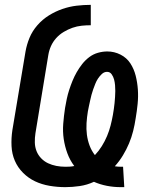

<svg xmlns="http://www.w3.org/2000/svg" viewBox="-20 -763 640 791"><path d="M477 8Q448 8 420 2.5Q392 -3 367 -14Q339 -1 308.5 3.5Q278 8 249 8Q216 8 184 2.5Q152 -3 124.5 -16Q97 -29 75 -51Q53 -73 41 -101Q29 -129 27.5 -161.5Q26 -194 31 -227L85 -550Q90 -579 101.5 -607Q113 -635 134 -659Q155 -683 181.5 -699.5Q208 -716 237 -726Q266 -736 295.5 -739.5Q325 -743 354 -743V-659Q335 -659 316 -657Q297 -655 278.5 -648.5Q260 -642 242.5 -631.5Q225 -621 211.5 -606Q198 -591 190 -573Q182 -555 179 -536L126 -214Q123 -195 123.5 -176Q124 -157 130.5 -140.5Q137 -124 149.5 -111Q162 -98 178 -90.5Q194 -83 212 -79.5Q230 -76 250 -76Q258 -76 267 -76.5Q276 -77 286 -79Q268 -103 257.5 -131.5Q247 -160 242.5 -190.5Q238 -221 240.5 -253Q243 -285 248 -318Q251 -336 255 -355Q259 -374 265 -392.5Q271 -411 278.5 -429.5Q286 -448 296 -465.5Q306 -483 318.5 -499Q331 -515 347.5 -527.5Q364 -540 383.5 -545.5Q403 -551 422 -551Q451 -551 476.5 -538Q502 -525 517 -502Q532 -479 539 -451Q546 -423 548 -394Q550 -365 547 -335Q544 -305 539 -276Q535 -249 528.5 -223Q522 -197 511.5 -172Q501 -147 486.5 -123Q472 -99 453 -78Q459 -77 465.5 -76.5Q472 -76 478 -76Q481 -76 483 -76Q485 -76 487 -76L492 8Q488 8 484 8Q480 8 477 8ZM371 -124Q387 -141 399.5 -161Q412 -181 421 -202.5Q430 -224 435.5 -245.5Q441 -267 445 -289Q447 -302 449 -314Q451 -326 452 -338.5Q453 -351 454 -363.5Q455 -376 455 -388Q455 -400 454 -412Q453 -424 450 -435.5Q447 -447 440 -457Q433 -467 421 -467Q409 -467 399.5 -458Q390 -449 383.5 -439Q377 -429 372.5 -417.5Q368 -406 364 -395Q360 -384 357 -372.5Q354 -361 351.5 -349.5Q349 -338 346.5 -326.5Q344 -315 342 -304Q338 -280 336.5 -255.5Q335 -231 338 -208Q341 -185 349 -163.5Q357 -142 371 -124Z"/></svg>

Font: Iosevka SS04 Medium Extended
Style: Italic
Weight: 500
Width: 7
Italic angle: -9°
Monospace: yes
Designer: Belleve Invis
Foundry: Belleve Invis
Version: Version 19.0.0; ttfautohint (v1.8.4)